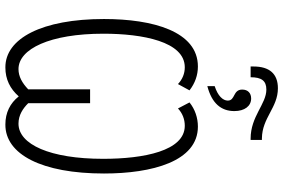

<svg xmlns="http://www.w3.org/2000/svg" viewBox="-194 -876 1079 732"><g transform="rotate(90 346.0 -509.5)"><path d="M233 -925H274C274 -966 287 -985 321 -985C376 -985 423 -925 508 -925H513V-968H507C428 -969 390 -1029 316 -1029C261 -1029 233 -997 233 -936ZM308 -760C373 -777 403 -812 403 -863C403 -902 384 -927 355 -927C335 -927 321 -915 321 -893C321 -857 363 -867 363 -838C363 -819 345 -800 308 -788ZM237 10C282 10 318 -8 347 -41C373 -8 409 10 454 10C568 11 641 -129 641 -366C641 -549 595 -724 462 -724C429 -724 396 -713 370 -692L393 -648C411 -665 434 -674 459 -674C555 -674 585 -517 585 -363C585 -160 530 -40 451 -40C418 -40 393 -57 373 -77V-313H320V-77C296 -54 271 -40 243 -40C166 -40 108 -160 108 -364C108 -513 138 -674 236 -674C260 -674 282 -665 300 -648L324 -692C297 -713 266 -724 233 -724C99 -724 52 -552 52 -366C52 -130 126 11 237 10Z"/></g></svg>

Font: Noto Sans UI Condensed Light
Style: Regular
Weight: 300
Width: 3
Designer: Monotype Design Team
Foundry: Monotype Imaging Inc.
Version: Version 1.901